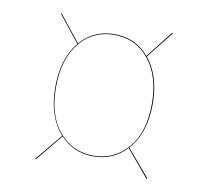

<svg xmlns="http://www.w3.org/2000/svg" viewBox="-55 -601 570 526"><g transform="rotate(10 230.0 -338.0)"><path d="M365.2 -338.9Q365.2 -258.3 322.8 -210.9L386.2 -136.2L383.8 -134.8L321.3 -209.5Q284.7 -169.9 229 -169.9Q174.3 -169.9 137.7 -209.5L76.2 -134.8L74.2 -136.2L136.2 -210.9Q94.2 -257.8 94.2 -338.9Q94.2 -418.9 133.3 -465.8L74.2 -540L76.2 -541L134.8 -467.3Q171.4 -509.8 229 -509.8Q288.6 -509.8 325.2 -466.3L383.8 -541L386.2 -540L326.7 -464.8Q365.2 -417.5 365.2 -338.9ZM229 -171.9Q287.1 -171.9 325 -216.1Q362.8 -260.3 362.8 -338.9Q362.8 -416.5 325.9 -462.2Q289.1 -507.8 229 -507.8Q171.9 -507.8 135.7 -465.8H136.2H135.7Q96.2 -419.9 96.2 -338.9Q96.2 -260.3 133.8 -216.1Q171.4 -171.9 229 -171.9Z"/></g></svg>

Font: Fira Sans Compressed Two
Style: Regular
Weight: 100
Width: 1
Designer: Carrois Corporate & Edenspiekermann AG
Foundry: Carrois Corporate GbR & Edenspiekermann AG
Version: Version 4.203;PS 004.203;hotconv 1.0.88;makeotf.lib2.5.64775